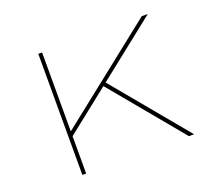

<svg xmlns="http://www.w3.org/2000/svg" viewBox="-116 -871 1207 1043"><g transform="rotate(-20 487.5 -350.0)"><path d="M206 -208V-236L792 -700H827ZM194 0V-700H216V0ZM810 0 461 -421 479 -435 840 0Z"/></g></svg>

Font: Lexend Zetta Thin
Style: Regular
Weight: 250
Version: Version 1.007